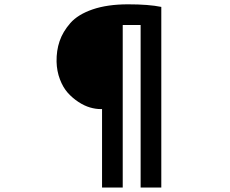

<svg xmlns="http://www.w3.org/2000/svg" viewBox="-20 -794 1040 870"><path d="M442.4 55.7V-299.8H434.6Q413.1 -299.8 387.7 -307.1Q362.3 -314.5 335.4 -332Q308.6 -349.6 287.1 -373.5Q265.6 -397.5 251.5 -434.6Q237.3 -471.7 236.3 -514.6Q235.4 -564.5 250 -607.4Q264.6 -650.4 298.8 -689.5Q333 -728.5 399.9 -751.5Q466.8 -774.4 560.5 -774.4Q654.3 -774.4 710.9 -762.7V55.7H617.2V-680.7H536.1V55.7Z"/></svg>

Font: Nasu
Style: Bold
Weight: 700
Designer: Ryoko NISHIZUKA (kana &amp; ideographs); Paul D. Hunt (Latin, Greek &amp; Cyrillic); Wenlong ZHANG (bopomofo); Sandoll C
Version: Version 2014.1215